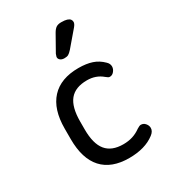

<svg xmlns="http://www.w3.org/2000/svg" viewBox="-151 -659 665 748"><g transform="rotate(-30 181.5 -285.5)"><path d="M48 -215V-168Q48 -80 89 -35Q130 10 209 10Q281 10 324 -23Q340 -35 340 -50Q340 -61 332 -70.5Q324 -80 312 -80Q306 -80 295 -73Q277 -60 258 -54Q239 -48 216 -48Q164 -48 139 -78.5Q114 -109 114 -173V-209Q114 -274 139 -304.5Q164 -335 217 -335Q257 -335 285 -311Q291 -306 294.5 -304Q298 -302 302 -302Q313 -302 321 -312Q329 -322 329 -333Q329 -346 318 -356Q298 -376 272.5 -384.5Q247 -393 212 -393Q132 -393 90 -347.5Q48 -302 48 -215ZM286 -558Q286 -565 282 -570Q278 -575 269 -578Q260 -581 243 -581Q229 -581 220.5 -575.5Q212 -570 204 -556L164 -485Q163 -481 161.5 -477.5Q160 -474 160 -471Q160 -464 166.5 -458.5Q173 -453 185 -453Q196 -453 202.5 -456.5Q209 -460 219 -471L277 -539Q286 -550 286 -558Z"/></g></svg>

Font: Beiruti
Style: Regular
Weight: 400
Designer: Arlette Boutros
Foundry: Boutros
Version: Version 1.41